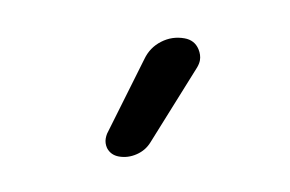

<svg xmlns="http://www.w3.org/2000/svg" viewBox="-42 -612 583 386"><g transform="rotate(10 250.0 -418.5)"><path d="M235.4 -492.2Q242.2 -516.6 262.2 -531.7Q282.2 -546.9 307.6 -546.9Q328.1 -546.9 338.9 -530.3Q345.7 -519.5 345.7 -508.8Q345.7 -502 342.8 -494.1L276.4 -329.1Q269.5 -311.5 253.4 -300.8Q237.3 -290 218.8 -290Q202.1 -290 192.4 -302.7Q186.5 -311.5 186.5 -321.3Q186.5 -326.2 187.5 -331.1Z"/></g></svg>

Font: Rounded Mgen+ 2m regular
Style: Regular
Weight: 400
Designer: [Source Han Sans]
Ryoko NISHIZUKA  (kana & ideographs); Paul D. Hunt (Latin, Greek & Cyrillic); Wenlong ZHANG  (bopomofo
Version: Version 1.059.20150602